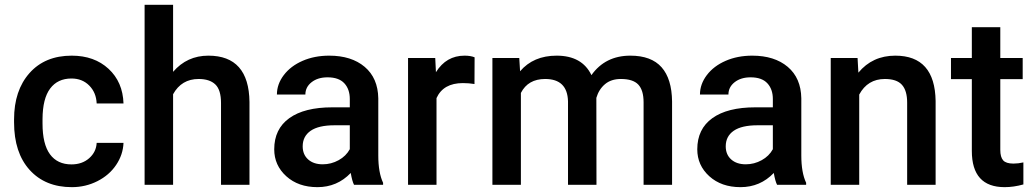

<svg xmlns="http://www.w3.org/2000/svg" viewBox="-20 -770 4311 800"><path d="M277.8 -85Q322.3 -85 351.6 -110.8Q380.9 -136.7 382.8 -174.8H494.6Q492.7 -125.5 463.9 -82.8Q435.1 -40 385.7 -15.1Q336.4 9.8 279.3 9.8Q168.5 9.8 103.5 -62Q38.6 -133.8 38.6 -260.3V-272.5Q38.6 -393.1 103 -465.6Q167.5 -538.1 278.8 -538.1Q373 -538.1 432.4 -483.2Q491.7 -428.2 494.6 -338.9H382.8Q380.9 -384.3 351.8 -413.6Q322.8 -442.9 277.8 -442.9Q220.2 -442.9 189 -401.1Q157.7 -359.4 157.2 -274.4V-255.4Q157.2 -169.4 188.2 -127.2Q219.2 -85 277.8 -85Z M701.2 -470.7Q759.3 -538.1 848.1 -538.1Q1017.1 -538.1 1019.5 -345.2V0H900.9V-340.8Q900.9 -395.5 877.2 -418.2Q853.5 -440.9 807.6 -440.9Q736.3 -440.9 701.2 -377.4V0H582.5V-750H701.2Z M1455.1 0Q1447.3 -15.1 1441.4 -49.3Q1384.8 9.8 1302.7 9.8Q1223.1 9.8 1172.9 -35.6Q1122.6 -81.1 1122.6 -147.9Q1122.6 -232.4 1185.3 -277.6Q1248 -322.8 1364.7 -322.8H1437.5V-357.4Q1437.5 -398.4 1414.6 -423.1Q1391.6 -447.8 1344.7 -447.8Q1304.2 -447.8 1278.3 -427.5Q1252.4 -407.2 1252.4 -376H1133.8Q1133.8 -419.4 1162.6 -457.3Q1191.4 -495.1 1241 -516.6Q1290.5 -538.1 1351.6 -538.1Q1444.3 -538.1 1499.5 -491.5Q1554.7 -444.8 1556.2 -360.4V-122.1Q1556.2 -50.8 1576.2 -8.3V0ZM1324.7 -85.4Q1359.9 -85.4 1390.9 -102.5Q1421.9 -119.6 1437.5 -148.4V-248H1373.5Q1307.6 -248 1274.4 -225.1Q1241.2 -202.1 1241.2 -160.2Q1241.2 -126 1263.9 -105.7Q1286.6 -85.4 1324.7 -85.4Z M1957 -419.9Q1933.6 -423.8 1908.7 -423.8Q1827.1 -423.8 1798.8 -361.3V0H1680.2V-528.3H1793.5L1796.4 -469.2Q1839.4 -538.1 1915.5 -538.1Q1940.9 -538.1 1957.5 -531.2Z M2143.6 -528.3 2147 -473.1Q2202.6 -538.1 2299.3 -538.1Q2405.3 -538.1 2444.3 -457Q2502 -538.1 2606.4 -538.1Q2693.8 -538.1 2736.6 -489.7Q2779.3 -441.4 2780.3 -347.2V0H2661.6V-343.8Q2661.6 -394 2639.6 -417.5Q2617.7 -440.9 2566.9 -440.9Q2526.4 -440.9 2500.7 -419.2Q2475.1 -397.5 2464.8 -362.3L2465.3 0H2346.7V-347.7Q2344.2 -440.9 2251.5 -440.9Q2180.2 -440.9 2150.4 -382.8V0H2031.7V-528.3Z M3217.8 0Q3210 -15.1 3204.1 -49.3Q3147.5 9.8 3065.4 9.8Q2985.8 9.8 2935.5 -35.6Q2885.3 -81.1 2885.3 -147.9Q2885.3 -232.4 2948 -277.6Q3010.7 -322.8 3127.4 -322.8H3200.2V-357.4Q3200.2 -398.4 3177.2 -423.1Q3154.3 -447.8 3107.4 -447.8Q3066.9 -447.8 3041 -427.5Q3015.1 -407.2 3015.1 -376H2896.5Q2896.5 -419.4 2925.3 -457.3Q2954.1 -495.1 3003.7 -516.6Q3053.2 -538.1 3114.3 -538.1Q3207 -538.1 3262.2 -491.5Q3317.4 -444.8 3318.8 -360.4V-122.1Q3318.8 -50.8 3338.9 -8.3V0ZM3087.4 -85.4Q3122.6 -85.4 3153.6 -102.5Q3184.6 -119.6 3200.2 -148.4V-248H3136.2Q3070.3 -248 3037.1 -225.1Q3003.9 -202.1 3003.9 -160.2Q3003.9 -126 3026.6 -105.7Q3049.3 -85.4 3087.4 -85.4Z M3553.2 -528.3 3556.6 -467.3Q3615.2 -538.1 3710.4 -538.1Q3875.5 -538.1 3878.4 -349.1V0H3759.8V-342.3Q3759.8 -392.6 3738 -416.7Q3716.3 -440.9 3667 -440.9Q3595.2 -440.9 3560.1 -376V0H3441.4V-528.3Z M4147.9 -656.7V-528.3H4241.2V-440.4H4147.9V-145.5Q4147.9 -115.2 4159.9 -101.8Q4171.9 -88.4 4202.6 -88.4Q4223.1 -88.4 4244.1 -93.3V-1.5Q4203.6 9.8 4166 9.8Q4029.3 9.8 4029.3 -141.1V-440.4H3942.4V-528.3H4029.3V-656.7Z"/></svg>

Font: RobotoDraft Medium
Style: Regular
Weight: 500
Version: Version 2.001152; 2014